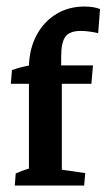

<svg xmlns="http://www.w3.org/2000/svg" viewBox="-20 -576 331 596"><path d="M25.9 0 28.8 -37.6Q47.9 -46.4 69.8 -52.7V-315.9H13.7L17.1 -358.4Q41 -367.2 69.8 -372.6Q71.8 -426.8 94.2 -468Q116.7 -509.3 154.8 -532.5Q192.9 -555.7 242.2 -555.7Q271 -555.7 290.5 -547.9L284.7 -473.1Q254.4 -480 230 -480Q196.8 -480 183.3 -462.4Q169.9 -444.8 169.9 -401.4V-373H268.6L263.7 -315.9H171.9V-49.3L244.6 -38.6L241.2 0Z"/></svg>

Font: Markazi Text SemiBold
Style: Regular
Weight: 600
Designer: Borna Izadpanah (Arabic designer), Fiona Ross (Arabic design director) and Florian Runge (Latin designer)
Foundry: Borna Izadpanah and Florian Runge
Version: Version 1.001; ttfautohint (v1.8.3)